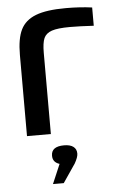

<svg xmlns="http://www.w3.org/2000/svg" viewBox="-52 -546 481 787"><g transform="rotate(-5 188.5 -152.0)"><path d="M259.8 -430.2Q208.5 -430.2 184.3 -421.9Q160.2 -413.6 151.6 -394.3Q143.1 -375 143.1 -334V0H44.9V-334Q44.9 -400.9 63 -437.7Q81.1 -474.6 125 -491.7Q168.9 -508.8 249 -508.8Q307.6 -508.8 356.9 -502V-426.8Q298.8 -430.2 259.8 -430.2ZM133.8 205.1 168 125Q140.1 116.2 140.1 89.8V88.9Q140.1 50.8 192.9 50.8Q217.8 50.8 231 60.8Q244.1 70.8 244.1 88.9V89.8Q244.1 104 230 128.9L178.2 205.1Z"/></g></svg>

Font: LT Wave
Style: Regular
Weight: 400
Designer: Daniel Lyons
Version: Version 2.5 (Glyphs App)